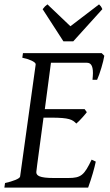

<svg xmlns="http://www.w3.org/2000/svg" viewBox="-20 -858 501 878"><path d="M143 -565V-562L72 -51C71 -41 39 -29 3 -21L0 0H383C400 -47 412 -90 418 -119L399 -128C365 -57 351 -44 292 -44H226C160 -44 146 -55 146 -71C146 -76 146 -74 179 -320H213C298 -320 311 -311 329 -293C345 -306 373 -339 377 -345L367 -359H185L213 -571H377C394 -571 405 -560 405 -524C405 -516 404 -505 403 -493H424C436 -519 453 -576 457 -603L445 -615H85L82 -594C110 -589 143 -575 143 -565ZM433 -838 302 -738 197 -838 186 -829C183 -826 180 -822 175 -816L270 -669H315L448 -816C443 -828 440 -831 433 -838Z"/></svg>

Font: Temporarium
Style: Italic
Weight: 400
Italic angle: -7°
Version: Version 1.1